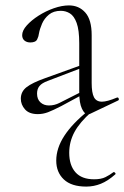

<svg xmlns="http://www.w3.org/2000/svg" viewBox="-20 -415 460 710"><path d="M313 6Q309 8 305 8Q293 8 283 -13Q273 -34 273 -74V-255Q273 -304 263.5 -330Q254 -356 238.5 -365.5Q223 -375 205 -375Q178 -375 161 -361Q144 -347 135.5 -327.5Q127 -308 124 -291Q123 -281 117.5 -269.5Q112 -258 92 -258Q79 -258 70.5 -265Q62 -272 62 -285Q62 -302 79 -321Q96 -340 122.5 -357Q149 -374 179 -384.5Q209 -395 235 -395Q272 -395 295.5 -368.5Q319 -342 319 -285V-108Q319 -72 327.5 -55.5Q336 -39 357 -39Q376 -39 412 -54Q417 -56 419 -50.5Q421 -45 416 -43ZM120 7Q88 7 72.5 -10.5Q57 -28 57 -50Q57 -76 78 -92.5Q99 -109 147 -126L283 -175L285 -165L157 -116Q135 -108 126 -97Q117 -86 117 -69Q117 -48 129.5 -36.5Q142 -25 161 -25Q172 -25 181.5 -27.5Q191 -30 199 -34L292 -81L294 -70L207 -23Q176 -7 157.5 0Q139 7 120 7ZM307 -6 318 -1Q275 37 255.5 73Q236 109 236 150Q236 196 259 222Q282 248 328 248Q354 248 370 240Q386 232 399 222Q402 220 405.5 224Q409 228 406 230Q379 254 353 264.5Q327 275 299 275Q244 275 216 248.5Q188 222 188 179Q188 133 218 87Q248 41 307 -6Z"/></svg>

Font: Cormorant Light Light
Style: Regular
Weight: 300
Version: Version 4.000